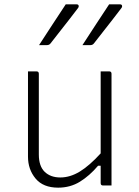

<svg xmlns="http://www.w3.org/2000/svg" viewBox="-20 -855 640 885"><path d="M283 -835H333Q341 -835 342.5 -829Q344 -823 339 -817Q316 -787 297.5 -763Q279 -739 259.5 -714.5Q240 -690 213 -655Q207 -647 196 -647H160Q189 -692 220.5 -740Q252 -788 283 -835ZM483 -835H533Q541 -835 542.5 -829Q544 -823 539 -817Q516 -787 497.5 -763Q479 -739 459.5 -714.5Q440 -690 413 -655Q407 -647 396 -647H360Q389 -692 420.5 -740Q452 -788 483 -835ZM148 -526Q159 -526 159 -515V-143Q159 -89 186 -63Q213 -37 258 -37Q303 -37 347.5 -64Q392 -91 444 -148V-526H483Q494 -526 494 -515V0H455Q444 0 444 -11V-91H432Q393 -45 348.5 -17.5Q304 10 248 10Q179 10 144 -32Q109 -74 109 -133V-526Z"/></svg>

Font: Recursive Mn Lnr St Lt
Style: Regular
Weight: 300
Monospace: yes
Version: Version 1.079;hotconv 1.0.112;makeotfexe 2.5.65598; ttfautoh